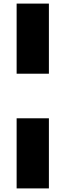

<svg xmlns="http://www.w3.org/2000/svg" viewBox="-20 -828 364 1068"><path d="M72.5 -418V-808H252V-418ZM72.5 220V-170H252V220Z"/></svg>

Font: Encode Sans Expanded ExtraBold
Style: Regular
Weight: 800
Width: 7
Designer: Multiple Designers
Foundry: Impallari Type
Version: Version 3.000; ttfautohint (v1.8.3) -l 8 -r 50 -G 200 -x 14 